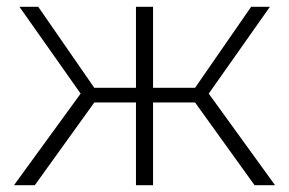

<svg xmlns="http://www.w3.org/2000/svg" viewBox="-20 -542 847 562"><path d="M551 -242H428V0H378V-242H256L82 0H21L216 -268L37 -522H92L256 -285H378V-522H428V-285H551L715 -522H770L591 -268L785 0H725Z"/></svg>

Font: Hilab Light
Style: Regular
Weight: 300
Designer: Cristianderson Lima
Foundry: Cristianderson
Version: Version 1.0